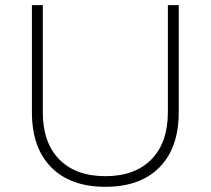

<svg xmlns="http://www.w3.org/2000/svg" viewBox="-20 -719 812 740"><path d="M103 -286.1V-699.2H145V-286.1Q145 -169.4 208.5 -104.7Q272 -40 386.2 -40Q500 -40 563.5 -104.7Q627 -169.4 627 -286.1V-699.2H668.9V-286.1Q668.9 -149.4 594.7 -74.2Q520.5 1 386.2 1Q252 1 177.5 -74.2Q103 -149.4 103 -286.1Z"/></svg>

Font: Montserrat Ultra Light
Style: Regular
Weight: 200
Designer: Julieta Ulanovsky
Foundry: Julieta Ulanovsky
Version: Version 3.001;PS 003.001;hotconv 1.0.70;makeotf.lib2.5.58329